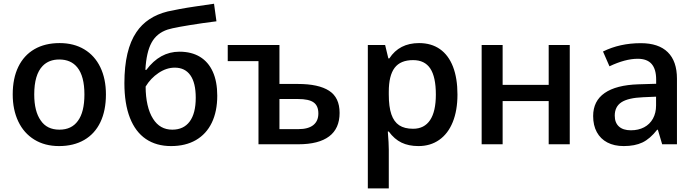

<svg xmlns="http://www.w3.org/2000/svg" viewBox="-20 -786 3787 1046"><path d="M49.3 -271.5Q49.3 -359.4 79.8 -422.1Q110.4 -484.9 167.7 -518.1Q225.1 -551.3 304.7 -551.3Q382.3 -551.3 439.2 -517.1Q496.1 -482.9 526.6 -419.7Q557.1 -356.4 557.1 -271.5Q557.1 -183.6 526.9 -120.4Q496.6 -57.1 439 -23.7Q381.3 9.8 301.8 9.8Q224.1 9.8 167 -25.4Q109.9 -60.5 79.6 -124.3Q49.3 -188 49.3 -271.5ZM404.3 -127.4Q439.9 -175.3 439.9 -271.5Q439.9 -370.6 401.4 -418.5Q366.7 -461.9 302.7 -461.9Q246.6 -461.9 212.4 -426.8Q166.5 -379.4 166.5 -271.5Q166.5 -179.2 202.1 -129.4Q235.8 -79.6 303.7 -79.6Q370.1 -79.6 404.3 -127.4Z M657.7 -333Q657.7 -514.6 723.1 -610.8Q779.8 -695.3 893.6 -723.6Q914.6 -728.5 958 -736.6Q1001.5 -744.6 1042.5 -750.5L1146 -765.6L1159.2 -669.9L1132.8 -666.5L1082.5 -659.7Q933.1 -637.7 893.6 -625Q834 -605.5 805.7 -553.7Q777.3 -502 772 -405.3H777.3Q851.1 -504.4 957.5 -504.4Q1022.9 -504.4 1069.1 -476.6Q1115.2 -448.7 1139.4 -395Q1163.6 -341.3 1163.6 -264.6Q1163.6 -179.2 1133.8 -117.4Q1104 -55.7 1047.4 -22.9Q990.7 9.8 912.1 9.8Q831.5 9.8 774.7 -28.8Q717.8 -67.4 687.7 -144.3Q657.7 -221.2 657.7 -333ZM1046.4 -253.4Q1046.4 -334.5 1017.1 -376Q987.8 -417.5 932.1 -417.5Q887.2 -417.5 844 -388.7Q800.8 -359.9 773.4 -314.5Q773.4 -260.3 783.7 -215.1Q793.9 -169.9 814 -138.7Q851.1 -79.6 918.5 -79.6Q980.5 -79.6 1013.4 -124Q1046.4 -168.5 1046.4 -253.4Z M1388.2 -453.1H1220.7V-541H1502.4V-328.6H1603Q1715.3 -328.6 1772.7 -291.7Q1830.1 -254.9 1830.1 -170.9Q1830.1 -85.9 1773.2 -43Q1716.3 0 1605.5 0H1388.2ZM1714.4 -168Q1714.4 -209.5 1688.7 -228Q1663.1 -246.6 1603 -246.6H1502.4V-82.5H1605.5Q1659.2 -82.5 1686.8 -104.5Q1714.4 -126.5 1714.4 -168Z M1983.9 -541H2078.1L2095.7 -467.8H2101.1Q2155.3 -551.3 2263.2 -551.3Q2329.6 -551.3 2376.5 -518.6Q2423.3 -485.8 2447.8 -422.9Q2472.2 -359.9 2472.2 -271Q2472.2 -184.1 2446.5 -120.8Q2420.9 -57.6 2372.8 -23.9Q2324.7 9.8 2259.8 9.8Q2206.5 9.8 2167.5 -9Q2128.4 -27.8 2098.1 -69.3H2092.8Q2098.1 -4.9 2098.1 28.8V240.2H1983.9ZM2354.5 -271Q2354.5 -366.7 2324.2 -412.6Q2293.9 -458.5 2230.5 -458.5Q2161.6 -458.5 2129.9 -416.5Q2098.1 -374.5 2098.1 -286.1V-271Q2098.1 -204.1 2112.1 -163.3Q2126 -122.6 2154.8 -103.5Q2183.6 -84.5 2230.5 -84.5Q2291.5 -84.5 2323 -131.6Q2354.5 -178.7 2354.5 -271Z M2604 -541H2718.3V-323.7H2969.2V-541H3084V0H2969.2V-235.4H2718.3V0H2604Z M3587.4 0 3564 -79.1H3560.1Q3521.5 -29.8 3480.2 -10Q3439 9.8 3377.9 9.8Q3326.2 9.8 3288.8 -9.8Q3251.5 -29.3 3231.4 -66.2Q3211.4 -103 3211.4 -153.8Q3211.4 -235.8 3274.2 -279.3Q3336.9 -322.8 3458 -326.7L3554.7 -329.6V-352.1Q3554.7 -409.2 3530 -437.5Q3505.4 -465.8 3454.1 -465.8Q3386.7 -465.8 3300.3 -424.8L3265.1 -505.4Q3356.9 -550.8 3471.2 -550.8Q3567.9 -550.8 3617.9 -501.7Q3668 -452.6 3668 -357.4V0ZM3554.2 -211.4V-259.3L3483.9 -256.3Q3402.3 -252.9 3365.7 -229Q3329.1 -205.1 3329.1 -155.8Q3329.1 -117.7 3351.8 -96.9Q3374.5 -76.2 3417 -76.2Q3458 -76.2 3489 -92.5Q3520 -108.9 3537.1 -139.6Q3554.2 -170.4 3554.2 -211.4Z"/></svg>

Font: Viking Open Sans Light
Style: Bold
Weight: 600
Foundry: Ascender Corporation
Version: Version 2.001